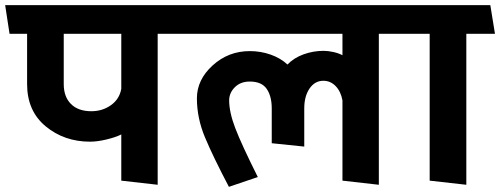

<svg xmlns="http://www.w3.org/2000/svg" viewBox="-31 -700 1938 744"><path d="M439 0V-179Q417 -168 381.5 -159.5Q346 -151 318 -151Q218 -151 146 -210.5Q74 -270 74 -374V-569H6L-11 -680H674L691 -569H580V16ZM216 -374Q216 -325 244 -297Q272 -269 323 -269Q366 -269 399 -292.5Q432 -316 439 -356V-569H216Z M1296 0V-311Q1290 -345 1270 -366Q1250 -387 1222 -387Q1189 -387 1168.5 -357Q1148 -327 1148 -280V-132L1022 -145V-280Q1022 -327 1002.5 -355.5Q983 -384 937 -384Q901 -384 879 -362Q857 -340 857 -311Q857 -265 881 -202.5Q905 -140 968 -14L856 24Q794 -94 763 -168.5Q732 -243 732 -319Q732 -391 793 -446.5Q854 -502 937 -502Q979 -502 1017.5 -488.5Q1056 -475 1083 -450Q1108 -476 1145.5 -489.5Q1183 -503 1223 -503Q1240 -503 1260.5 -498.5Q1281 -494 1296 -486V-569H686L669 -680H1531L1548 -569H1437V16Z M1634 0V-569H1543L1526 -680H1869L1887 -569H1776V16Z"/></svg>

Font: Palanquin Dark
Style: Regular
Weight: 400
Designer: Pria Ravichandran
Version: Version 1.000